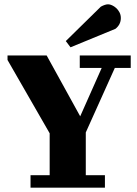

<svg xmlns="http://www.w3.org/2000/svg" viewBox="-20 -873 638 893"><path d="M15 -615H197L353 -332L453 -557H351V-615H588V-557H514L379 -257V-58H468V0H122V-58H211V-253L15 -594ZM449 -842Q469 -853 483 -853Q491 -853 501 -848.5Q511 -844 520 -836Q529 -828 535.5 -816Q542 -804 542 -789Q542 -759 517 -739L308 -653L286 -682Z"/></svg>

Font: Bigshot One
Style: Regular
Weight: 400
Designer: Gesine Todt
Foundry: Gesine Todt
Version: Version 1.000